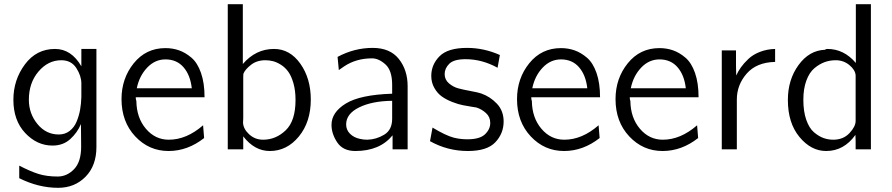

<svg xmlns="http://www.w3.org/2000/svg" viewBox="-20 -714 4264 918"><path d="M44 -237Q44 -332 99 -406Q154 -480 243 -480Q321 -480 369 -397V-480H441V-11Q441 78 389 131Q337 184 258 184Q164 184 72 138V78Q124 105 163.5 117.5Q203 130 256 130Q300 130 334 95Q368 60 368 -13Q368 -32 367.5 -67.5Q367 -103 367 -121Q350 -80 316 -49Q282 -18 231 -18Q157 -18 100.5 -78Q44 -138 44 -237ZM118 -237Q118 -171 159 -121Q200 -71 261 -71Q291 -71 313 -88Q335 -105 346.5 -133Q358 -161 363 -189.5Q368 -218 369 -250V-315Q369 -351 345 -388.5Q321 -426 273 -426Q210 -426 164 -372Q118 -318 118 -237Z M561 -240Q561 -339 619.5 -411.5Q678 -484 771 -484Q805 -484 835.5 -473.5Q866 -463 895 -438.5Q924 -414 941 -365.5Q958 -317 958 -249H629Q629 -238 632 -231Q633 -151 677.5 -98.5Q722 -46 787 -46Q872 -46 951 -115L956 -54Q877 8 786 8Q692 8 626.5 -62Q561 -132 561 -240ZM634 -292H897Q890 -355 857.5 -392.5Q825 -430 771 -430Q721 -430 683.5 -390.5Q646 -351 634 -292Z M1069 0V-694H1141V-408Q1203 -480 1290 -480Q1366 -480 1416 -409.5Q1466 -339 1466 -238Q1466 -131 1409 -61.5Q1352 8 1270 8Q1197 8 1143 -62V0ZM1142 -128Q1143 -98 1171 -72Q1199 -46 1238 -46Q1299 -46 1346 -91Q1393 -136 1393 -236Q1393 -281 1383 -316Q1373 -351 1358 -371.5Q1343 -392 1323 -404.5Q1303 -417 1285 -421.5Q1267 -426 1249 -426Q1208 -426 1180 -404Q1152 -382 1144 -362Q1143 -359 1143 -342V-148Q1143 -144 1142.5 -137.5Q1142 -131 1142 -128Z M1565 -117Q1565 -177 1633.5 -219Q1702 -261 1855 -266V-308Q1855 -377 1823 -406Q1791 -435 1759 -435Q1683 -435 1626 -397L1600 -379L1594 -442Q1674 -485 1762 -485Q1845 -485 1887 -432Q1929 -379 1929 -302V0H1857V-67Q1796 8 1679 8Q1620 8 1592.5 -33Q1565 -74 1565 -117ZM1635 -119Q1635 -93 1653.5 -74.5Q1672 -56 1701 -50Q1717 -46 1736 -46Q1779 -47 1817 -70Q1855 -93 1855 -146V-232Q1759 -231 1697 -200.5Q1635 -170 1635 -119Z M2036 -39 2048 -104Q2111 -66 2149 -56Q2180 -48 2215 -48Q2274 -48 2299 -72Q2324 -96 2324 -126Q2324 -155 2303.5 -173.5Q2283 -192 2258 -200Q2257 -200 2236 -203.5Q2215 -207 2193.5 -211Q2172 -215 2143.5 -226Q2115 -237 2093.5 -252Q2072 -267 2057 -293Q2042 -319 2042 -351Q2042 -405 2081.5 -445Q2121 -485 2213 -485Q2294 -485 2370 -451L2359 -390Q2285 -431 2206 -431Q2150 -431 2128 -409Q2106 -387 2106 -360Q2106 -333 2126.5 -315.5Q2147 -298 2171.5 -291.5Q2196 -285 2231.5 -278.5Q2267 -272 2281 -267Q2324 -252 2356 -218Q2388 -184 2388 -133Q2388 -76 2348.5 -34Q2309 8 2217 8Q2120 8 2036 -39Z M2452 -240Q2452 -339 2510.5 -411.5Q2569 -484 2662 -484Q2696 -484 2726.5 -473.5Q2757 -463 2786 -438.5Q2815 -414 2832 -365.5Q2849 -317 2849 -249H2520Q2520 -238 2523 -231Q2524 -151 2568.5 -98.5Q2613 -46 2678 -46Q2763 -46 2842 -115L2847 -54Q2768 8 2677 8Q2583 8 2517.5 -62Q2452 -132 2452 -240ZM2525 -292H2788Q2781 -355 2748.5 -392.5Q2716 -430 2662 -430Q2612 -430 2574.5 -390.5Q2537 -351 2525 -292Z M2923 -240Q2923 -339 2981.5 -411.5Q3040 -484 3133 -484Q3167 -484 3197.5 -473.5Q3228 -463 3257 -438.5Q3286 -414 3303 -365.5Q3320 -317 3320 -249H2991Q2991 -238 2994 -231Q2995 -151 3039.5 -98.5Q3084 -46 3149 -46Q3234 -46 3313 -115L3318 -54Q3239 8 3148 8Q3054 8 2988.5 -62Q2923 -132 2923 -240ZM2996 -292H3259Q3252 -355 3219.5 -392.5Q3187 -430 3133 -430Q3083 -430 3045.5 -390.5Q3008 -351 2996 -292Z M3431 0V-473H3499V-400Q3499 -392 3499.5 -376.5Q3500 -361 3500 -353Q3509 -373 3522.5 -392Q3536 -411 3558 -432Q3580 -453 3613.5 -466Q3647 -479 3686 -480V-418Q3597 -416 3550 -362Q3503 -308 3503 -238V0Z M3747 -236Q3747 -333 3798 -403Q3849 -473 3924 -476Q3929 -480 3936 -480Q4015 -480 4072 -413V-694H4144V0H4071V-40Q4071 -44 4070.5 -54Q4070 -64 4070 -69Q4015 8 3930 8Q3858 8 3802.5 -59Q3747 -126 3747 -236ZM3821 -237Q3821 -181 3835 -141Q3849 -101 3872 -81.5Q3895 -62 3917.5 -54Q3940 -46 3964 -46Q4012 -46 4041.5 -77.5Q4071 -109 4071 -136V-354Q4069 -380 4041 -403Q4013 -426 3976 -426Q3948 -426 3923 -417Q3898 -408 3874 -388Q3850 -368 3835.5 -329Q3821 -290 3821 -237Z"/></svg>

Font: Coval
Style: ExtraLight
Weight: 250
Foundry: Context Ltd
Version: Version 001.000